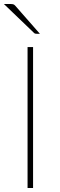

<svg xmlns="http://www.w3.org/2000/svg" viewBox="-26 -938 297 958"><path d="M139 0H111.5V-703H139ZM26 -918Q36 -918 41 -916.2Q46 -914.5 50.5 -909L173 -769.5H156.5Q152.5 -769.5 149.5 -770.2Q146.5 -771 143.5 -774L-6.5 -918Z"/></svg>

Font: Lato ExtraLight
Style: Regular
Weight: 275
Designer: Lukasz Dziedzic with Adam Twardoch and Botio Nikoltchev
Foundry: tyPoland Lukasz Dziedzic
Version: Version 2.015; 2015-08-06; http://www.latofonts.com/